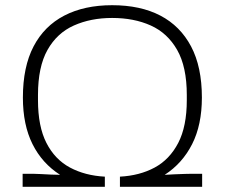

<svg xmlns="http://www.w3.org/2000/svg" viewBox="-20 -718 863 738"><path d="M67 0V-50H108Q117 -50 135.5 -49Q154 -48 175 -47Q196 -46 211 -46Q142 -90 105 -164Q68 -238 68 -343Q68 -461 109 -539.5Q150 -618 227 -658Q304 -698 411 -698Q520 -698 596.5 -658Q673 -618 714.5 -539.5Q756 -461 756 -343Q756 -238 718.5 -164Q681 -90 613 -46Q629 -47 650.5 -48Q672 -49 690.5 -49.5Q709 -50 716 -50H757V0H441V-39Q517 -43 574.5 -74Q632 -105 665 -168.5Q698 -232 698 -333V-353Q698 -461 661 -526Q624 -591 559.5 -620Q495 -649 411 -649Q329 -649 264 -620Q199 -591 162.5 -526Q126 -461 126 -353V-333Q126 -232 158.5 -168.5Q191 -105 249 -74Q307 -43 383 -39V0Z"/></svg>

Font: Archivo SemiExpanded Thin
Style: Regular
Weight: 250
Width: 6
Designer: Hector Gatti
Foundry: Omnibus-Type
Version: Version 2.001